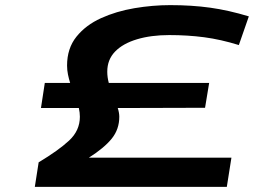

<svg xmlns="http://www.w3.org/2000/svg" viewBox="-20 -730 1083 750"><path d="M116 0 131 -96Q208 -142 250 -181Q292 -220 292 -274Q292 -290 288 -308H140L155 -406H254Q249 -422 245.5 -439Q242 -456 242 -474Q242 -541 278.5 -586.5Q315 -632 374.5 -659Q434 -686 505 -698Q576 -710 645 -710Q729 -710 801 -700Q873 -690 952 -666L913 -554Q842 -576 777.5 -584.5Q713 -593 641 -593Q570 -593 515 -576.5Q460 -560 429.5 -528.5Q399 -497 399 -450Q399 -439 400.5 -428Q402 -417 405 -406H797L781 -309L440 -308Q446 -289 446 -274Q446 -225 416.5 -188.5Q387 -152 327 -114H884L866 0Z"/></svg>

Font: Georama ExtraExtended SemiBold
Style: Italic
Weight: 600
Width: 8
Italic angle: -9°
Designer: Jean-Baptiste Levee
Foundry: Production Type
Version: Version 1.000